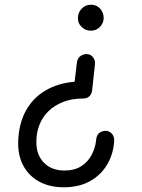

<svg xmlns="http://www.w3.org/2000/svg" viewBox="-20 -792 602 813"><path d="M250 1Q190 1 146 -23Q102 -47 78.5 -91Q55 -135 57 -195Q60 -270 90 -324Q120 -378 173 -409Q226 -440 296 -446L305 -522Q307 -545 320 -554Q333 -563 346 -563Q364 -563 374 -549.5Q384 -536 382 -519L370 -408Q368 -393 358 -384Q348 -375 334 -375Q284 -375 246.5 -360Q209 -345 184 -320Q159 -295 146.5 -262Q134 -229 134 -194Q133 -137 165.5 -103.5Q198 -70 253 -70Q296 -70 324.5 -88.5Q353 -107 368.5 -137Q384 -167 387 -199Q389 -222 401.5 -230Q414 -238 428 -238Q443 -238 454.5 -225Q466 -212 463 -188Q458 -133 430.5 -90Q403 -47 357.5 -23Q312 1 250 1ZM365 -662Q342 -662 325.5 -678Q309 -694 310 -716Q310 -739 326 -755.5Q342 -772 366 -772Q389 -772 404 -755.5Q419 -739 419 -716Q419 -695 403.5 -678.5Q388 -662 365 -662Z"/></svg>

Font: Edu SA Beginner Medium
Style: Regular
Weight: 500
Version: Version 1.003